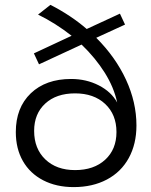

<svg xmlns="http://www.w3.org/2000/svg" viewBox="-20 -765 621 788"><path d="M540 -250Q540 -173.8 508.5 -116.5Q477.1 -59.1 418.5 -28.1Q359.9 2.9 282.2 2.9Q211.4 2.9 157.2 -25.1Q103 -53.2 74 -104Q44.9 -154.8 44.9 -223.1Q44.9 -323.2 106.4 -382.1Q168 -440.9 272 -440.9Q334 -440.9 385.5 -414.6Q437 -388.2 460.9 -344.2Q447.8 -406.2 409.9 -466.6Q372.1 -526.9 314.9 -582L140.1 -501L119.1 -545.9L273.9 -618.2Q208 -669.9 136.2 -705.1L187 -745.1Q271 -702.1 335.9 -646L472.2 -709L493.2 -664.1L375 -609.9Q454.1 -530.8 497.1 -438Q540 -345.2 540 -250ZM458 -223.1Q458 -294.9 411.6 -338.4Q365.2 -381.8 288.1 -381.8Q210.9 -381.8 165.5 -339.8Q120.1 -297.9 120.1 -228Q120.1 -154.8 166 -110.8Q211.9 -66.9 288.1 -66.9Q365.2 -66.9 411.6 -109.4Q458 -151.9 458 -223.1Z"/></svg>

Font: Argentum Sans Light
Style: Regular
Weight: 300
Designer: Julieta Ulanovsky (Modified by Cristiano Sobral)
Foundry: Julieta Ulanovsky
Version: Version 1.000; ttfautohint (v1.5.65-e2d9)